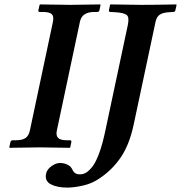

<svg xmlns="http://www.w3.org/2000/svg" viewBox="-20 -667 819 869"><path d="M341.3 122.1Q356 122.1 368.7 115Q381.3 107.9 397.2 88.6Q413.1 69.3 429 26.1Q444.8 -17.1 458 -81.1L558.6 -554.2Q565.9 -588.9 553.5 -599.1Q541 -609.4 500 -611.8L480.5 -612.8Q471.7 -612.8 473.1 -621.1L478 -645L480.5 -647Q574.2 -645 618.2 -645Q683.1 -645 777.3 -647L779.3 -645L773.9 -621.1Q772.5 -613.3 764.2 -612.8L747.1 -611.8Q716.8 -610.4 702.6 -600.3Q688.5 -590.3 684.1 -568.8L585 -103Q565.9 -13.2 527.8 43.5Q489.7 100.1 433.6 138.2Q398.9 163.1 356.9 172.6Q314.9 182.1 285.2 182.1Q238.8 182.1 210.2 167.2Q181.6 152.3 188.5 119.1Q192.9 99.1 213.1 85Q233.4 70.8 250 70.8Q269 70.8 282 76.7Q294.9 82.5 300.3 89.1Q305.7 95.7 311 106.9Q319.8 122.1 341.3 122.1ZM237.3 -76.2Q232.4 -54.2 242.7 -43.2Q252.9 -32.2 282.7 -32.2H296.9Q304.7 -32.2 302.7 -22.9L297.9 0L295.4 2Q195.8 0 160.2 0L23.4 2L22 0L26.9 -22.9Q28.8 -31.7 36.6 -32.2H50.8Q80.6 -32.2 95.2 -42Q109.9 -51.8 115.2 -76.2L219.7 -568.8Q224.6 -592.8 214.4 -602.8Q204.1 -612.8 174.3 -612.8H160.2Q152.3 -612.8 153.8 -621.1L159.2 -645L161.6 -647Q258.3 -645 296.9 -645L433.6 -647L435.1 -645L430.2 -621.1Q428.7 -613.3 420.4 -612.8H406.2Q351.1 -612.8 341.8 -568.8Z"/></svg>

Font: Linux Libertine Slanted
Style: Semibold Slanted
Weight: 600
Designer: Philipp H. Poll
Foundry: Philipp H. Poll
Version: Version 5.1.1